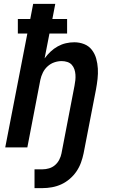

<svg xmlns="http://www.w3.org/2000/svg" viewBox="-20 -760 590 990"><path d="M158 210V113H200Q216 113 233 108Q250 103 263.5 91.5Q277 80 285.5 63.5Q294 47 297 31L364 -317Q367 -332 368.5 -346.5Q370 -361 369 -375.5Q368 -390 363.5 -403Q359 -416 350 -426Q341 -436 327 -440.5Q313 -445 298 -445Q279 -445 260 -438.5Q241 -432 225.5 -418Q210 -404 201 -385.5Q192 -367 188 -348L121 0H7L121 -587H72V-662H136L151 -740H265L250 -662H326V-587H235L210 -459Q224 -478 241 -494Q258 -510 278 -521Q298 -532 319.5 -537Q341 -542 363 -542Q390 -542 414 -532.5Q438 -523 453.5 -503Q469 -483 476 -458Q483 -433 484.5 -406.5Q486 -380 483 -353Q480 -326 475 -299L411 31Q406 55 397.5 78.5Q389 102 374.5 123.5Q360 145 339.5 162.5Q319 180 296 190.5Q273 201 248 205.5Q223 210 199 210Z"/></svg>

Font: Lode
Style: Bold Italic
Weight: 700
Italic angle: -11°
Monospace: yes
Designer: Belleve Invis
Foundry: Belleve Invis
Version: Version 29.2.0; ttfautohint (v1.8.3)